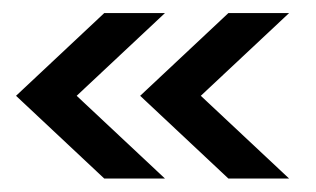

<svg xmlns="http://www.w3.org/2000/svg" viewBox="-20 -353 478 290"><path d="M137.5 -83.3 4.2 -208.3 137.5 -333.3H229.2L95.8 -208.3L229.2 -83.3ZM325 -83.3 191.7 -208.3 325 -333.3H416.7L283.3 -208.3L416.7 -83.3Z"/></svg>

Font: co2trust
Style: Regular
Weight: 400
Designer: Kristian Moeller
Foundry: Dicotype
Version: Version 1.000